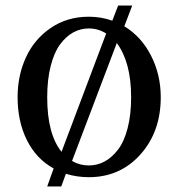

<svg xmlns="http://www.w3.org/2000/svg" viewBox="-20 -614 638 687"><path d="M402.8 -594.2H453.1L424.8 -520Q485.8 -482.9 520.5 -414.8Q555.2 -346.7 555.2 -266.1Q555.2 -142.6 482.4 -61.3Q409.7 20 297.9 20Q254.9 20 215.8 7.8L199.2 53.2H148.9L171.9 -11.2Q109.9 -45.4 76.4 -112.3Q43 -179.2 43 -266.1Q43 -343.8 72.8 -408.7Q102.5 -473.6 161.4 -513.9Q220.2 -554.2 297.9 -554.2Q341.8 -554.2 381.8 -540ZM148.9 -266.1Q148.9 -134.3 200.2 -70.8L359.9 -494.1Q331.5 -512.2 297.9 -512.2Q268.1 -512.2 242.2 -498Q216.3 -483.9 195.1 -455.3Q173.8 -426.8 161.4 -377.9Q148.9 -329.1 148.9 -266.1ZM449.2 -266.1Q449.2 -391.1 397.9 -460L237.8 -38.1Q265.1 -22 297.9 -22Q327.6 -22 353.8 -35.9Q379.9 -49.8 401.9 -78.1Q423.8 -106.4 436.5 -154.8Q449.2 -203.1 449.2 -266.1Z"/></svg>

Font: Adamina
Style: Regular
Weight: 400
Designer: Cyreal (www.cyreal.org)
Foundry: Cyreal (www.cyreal.org)
Version: Version 1.010